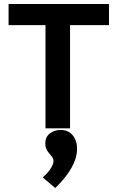

<svg xmlns="http://www.w3.org/2000/svg" viewBox="-20 -643 590 962"><path d="M208 0V-517H23V-623H526V-517H331V0ZM257 299 194 246Q221 222 234.5 200.5Q248 179 248 164Q248 150 237.5 138.5Q227 127 217 112.5Q207 98 207 75Q207 43 230 25.5Q253 8 283 8Q322 8 344 34.5Q366 61 366 103Q366 193 257 299Z"/></svg>

Font: Inconsolata SemiExpanded ExtraBold
Style: Regular
Weight: 800
Width: 6
Monospace: yes
Designer: Raph Levien, Cyreal, Brenton Simpson
Foundry: Raph Levien, Cyreal, Google
Version: Version 3.001; ttfautohint (v1.8.2.53-6de2)